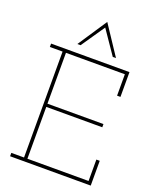

<svg xmlns="http://www.w3.org/2000/svg" viewBox="-168 -1026 906 1121"><g transform="rotate(20 285.5 -465.5)"><path d="M536 0V-154H515V-21H135V-343H483V-363H135V-679H501V-546H522V-700H35V-679H114V-21H35V0ZM200 -750Q225 -786 250 -823Q275 -860 300 -896Q325 -860 350 -823Q375 -786 400 -750H420Q390 -795 360 -840.5Q330 -886 300 -931Q270 -886 240 -840.5Q210 -795 180 -750Z"/></g></svg>

Font: Josefin Slab Thin ExtraLight
Style: Regular
Weight: 250
Version: Version 2.000